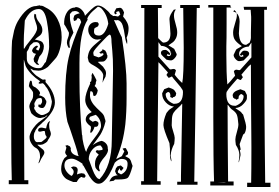

<svg xmlns="http://www.w3.org/2000/svg" viewBox="-20 -735 1112 766"><path d="M183 -201Q183 -192 171 -176Q171 -171 161 -164.5Q151 -158 146 -158Q142 -158 139 -157Q138 -158 134 -158Q130 -158 129 -157Q133 -153 148 -141Q157 -135 157 -126Q157 -120 146 -104Q144 -102 141 -94Q138 -86 133 -83Q140 -104 140 -108Q140 -136 123 -145Q114 -149 106 -161.5Q98 -174 98 -186V-192Q102 -209 113 -224Q124 -239 133 -246Q142 -253 160 -266Q167 -270 169 -276L161 -270Q160 -269 159 -268H158L141 -264Q124 -264 106 -282Q104 -284 100.5 -295Q97 -306 97 -310Q97 -320 107 -336Q112 -344 112 -353V-364Q112 -369 105.5 -377Q99 -385 98 -386Q98 -390 95 -390Q98 -413 102 -413Q104 -414 106 -411Q107 -410 107 -408L109 -396Q110 -391 122 -386Q140 -372 140 -363L136 -355Q158 -350 162 -336L164 -334L165 -330Q165 -322 160 -313Q155 -304 149 -304Q139 -304 133 -310V-313Q133 -317 134 -318H138L140 -316Q148 -324 148 -330Q148 -344 142 -344Q128 -344 124 -336Q117 -325 117 -320Q117 -317 119 -311Q112 -304 122 -293Q122 -289 131.5 -282.5Q141 -276 147 -276Q155 -276 166.5 -282.5Q178 -289 179 -296Q187 -318 187 -331Q178 -374 162 -390L160 -394Q157 -398 154 -400.5Q151 -403 150 -403L140 -401Q134 -401 134 -404Q134 -405 140 -411Q102 -436 84 -468Q82 -471 79 -483.5Q76 -496 75 -497L77 -16H93V0H15V-16H27Q25 -82 25 -159V-314Q25 -539 28 -572Q30 -581 32.5 -594.5Q35 -608 36.5 -614Q38 -620 41.5 -629.5Q45 -639 51 -650Q87 -711 125 -711Q127 -711 133 -713H136Q137 -713 137 -714H139V-713Q141 -712 146 -712Q151 -712 164 -704Q193 -690 209.5 -658.5Q226 -627 226 -587Q226 -563 218.5 -537Q211 -511 200 -500Q190 -488 182.5 -480.5Q175 -473 171 -468Q151 -453 134 -453L113 -455Q112 -456 108.5 -458Q105 -460 103 -461L101 -460Q101 -458 104 -458Q104 -455 108 -450Q112 -445 117.5 -440Q123 -435 124 -434Q149 -417 151 -417L157 -418H160Q163 -417 162 -412.5Q161 -408 162 -407Q199 -366 199 -326Q199 -295 160 -256Q156 -251 151 -248Q149 -245 141.5 -238.5Q134 -232 132 -230Q120 -215 120 -210Q115 -205 115 -189Q115 -181 119 -174.5Q123 -168 128 -168Q145 -168 146 -169L156 -177Q167 -185 166 -189Q165 -191 164 -193Q160 -197 160 -204Q160 -212 156.5 -212.5Q153 -213 146.5 -211Q140 -209 136 -210Q132 -211 132 -215Q132 -226 147 -226L161 -223H164Q168 -246 177 -251H180Q176 -244 176 -240Q176 -225 178 -219Q183 -207 183 -201ZM119 -577Q120 -577 125 -576Q130 -575 131 -574.5Q132 -574 136 -573Q140 -572 141 -571.5Q142 -571 145 -569.5Q148 -568 149 -566.5Q150 -565 151.5 -562.5Q153 -560 154 -557Q155 -554 155 -551Q155 -527 137 -509L129 -486L136 -477L133 -476L126 -478L116 -489L114 -500L118 -510Q120 -516 124 -520L114 -523L108 -531Q108 -538 114.5 -545Q121 -552 128 -553L132 -549L125 -542L124 -538L131 -534H134L140 -548Q139 -567 124 -567L114 -566Q99 -554 98 -550Q95 -539 87 -528V-500Q87 -484 101.5 -473.5Q116 -463 132 -463Q145 -463 148 -468Q156 -478 158 -483L163 -488Q176 -530 176 -548Q176 -602 167 -650.5Q158 -699 135 -699Q101 -699 79 -653Q79 -646 77 -619.5Q75 -593 75 -579V-541L78 -542Q81 -550 104.5 -578.5Q128 -607 128 -622Q128 -632 122 -647Q116 -662 116 -671L117 -678L118 -680L124 -677V-674Q124 -661 136.5 -645.5Q149 -630 149 -615Q149 -602 140 -594Q126 -584 119 -577Z M455 -690Q450 -690 445.5 -688Q441 -686 446 -681L442 -678Q436 -678 436 -687L444 -702Q458 -704 459 -704Q468 -704 475 -685L471 -669Q493 -644 493 -622Q493 -602 485 -584Q489 -574 487 -559Q481 -569 478 -592.5Q475 -616 469.5 -633.5Q464 -651 450 -655L445 -654L436 -655L435 -654Q462 -592 466 -587Q485 -463 485 -402V-344Q485 -288 480 -239Q471 -162 444 -102L445 -101L466 -112L476 -131L469 -142L476 -144H482L491 -127L490 -119L480 -113L481 -111Q487 -108 491.5 -105.5Q496 -103 498.5 -99.5Q501 -96 502 -93.5Q503 -91 505 -84Q507 -77 509 -73Q498 -32 489 -25Q481 -19 452 -19H439L434 -14L416 -11Q422 -24 428.5 -29Q435 -34 450 -36L444 -40L439 -52L443 -65Q447 -67 448 -71L462 -75L473 -65L465 -54L459 -56L458 -64L450 -52L451 -46L463 -39Q489 -51 489 -82Q489 -101 465 -101Q453 -101 438 -86Q416 -31 395 -12Q385 -2 373 -2Q356 -2 337 -31Q332 -39 323.5 -55Q315 -71 313 -74L310 -76L309 -82Q280 -102 267 -102Q237 -102 237 -75Q237 -62 246 -50Q255 -38 266 -33Q274 -41 274 -50Q274 -58 263 -67L272 -71Q290 -71 290 -56Q290 -53 288.5 -47Q287 -41 287 -39L295 -42L305 -44L316 -42L322 -33L317 -25Q315 -30 312 -25L307 -29Q297 -29 286 -9H272Q256 -15 247.5 -19.5Q239 -24 231.5 -35Q224 -46 224 -61Q224 -85 237 -104L248 -113Q240 -121 240 -128L245 -146L241 -154L249 -156L259 -151L263 -143L262 -141Q262 -118 294 -112L291 -119Q291 -124 281.5 -154Q272 -184 261 -215.5Q250 -247 249 -249Q240 -290 240 -346Q240 -444 254 -505.5Q268 -567 304 -647L299 -659L291 -663L289 -662L284 -654L275 -651L273 -661L276 -672Q280 -678 298 -682Q290 -691 279 -691L268 -689L259 -679V-665V-663Q259 -655 262 -641.5Q265 -628 269 -617Q273 -606 273 -605Q272 -602 268.5 -595.5Q265 -589 263 -585Q261 -581 259 -574.5Q257 -568 257 -562Q257 -556 259 -546L255 -543Q247 -554 247 -566Q247 -574 251 -583.5Q255 -593 255 -600V-605Q254 -607 247 -620Q240 -633 236 -638V-649Q237 -671 248.5 -688Q260 -705 280 -705L281 -707Q295 -707 306 -696Q317 -685 319 -672Q322 -675 333 -686.5Q344 -698 353.5 -705.5Q363 -713 371 -713Q383 -713 398.5 -701Q414 -689 420 -679Q422 -678 426 -675Q430 -672 432 -671Q437 -672 441 -671L451 -669L460 -677ZM376 -50Q374 -52 371.5 -54Q369 -56 367.5 -57.5Q366 -59 364 -61.5Q362 -64 361 -66.5Q360 -69 359.5 -73Q359 -77 359 -82Q359 -103 374 -118L363 -128L362 -131L367 -137L370 -135H376Q379 -135 389 -137V-144L382 -154L379 -155Q361 -154 347.5 -137Q334 -120 334 -100Q337 -93 343.5 -74Q350 -55 356 -42.5Q362 -30 370 -23L377 -20Q426 -73 426 -176L431 -452Q431 -504 428 -532Q425 -560 425 -566Q425 -597 417 -597Q410 -594 390 -572Q353 -534 353 -527L352 -524L354 -513L373 -506Q374 -506 378 -507.5Q382 -509 385 -510.5Q388 -512 390.5 -514.5Q393 -517 393 -519L391 -523L382 -521L376 -525L388 -534L389 -539L400 -533L405 -524Q405 -519 409 -512Q408 -511 408 -505Q404 -498 400.5 -494.5Q397 -491 394 -490Q391 -489 383 -489Q375 -489 370 -488L391 -469Q392 -467 396 -461.5Q400 -456 401.5 -452Q403 -448 403 -441L401 -429Q399 -426 397 -422Q395 -418 392.5 -413Q390 -408 389 -405L392 -433Q392 -453 350 -476Q341 -480 334 -489L330 -505Q332 -524 339 -535.5Q346 -547 363.5 -561.5Q381 -576 384 -579L368 -577Q353 -577 342.5 -589Q332 -601 332 -616Q332 -629 340 -638Q349 -647 361 -647L370 -646Q371 -644 372 -643Q374 -641 374 -638.5Q374 -636 371 -630L358 -623Q355 -620 355 -609Q355 -593 375 -593Q398 -593 412 -640Q408 -675 386 -700Q378 -708 370 -708Q368 -706 361 -700Q354 -694 350.5 -691Q347 -688 342 -682.5Q337 -677 333.5 -671.5Q330 -666 328 -660L330 -657Q297 -606 297 -483V-428Q297 -307 307 -197L308 -196Q308 -182 313.5 -159Q319 -136 324 -129Q328 -148 355.5 -182.5Q383 -217 383 -232Q383 -260 362 -277L339 -269L336 -262L338 -257L350 -249L360 -253Q373 -250 373 -243Q373 -227 357 -229Q352 -211 342 -204L340 -209Q343 -221 343 -224L342 -231Q322 -245 322 -258Q322 -277 346 -288Q320 -312 320 -337Q320 -360 340 -402L339 -407L344 -411L346 -427L345 -434L348 -443H350L358 -429L365 -415Q361 -404 362 -400L358 -393V-391Q366 -386 370 -374Q366 -353 357 -352L352 -354Q352 -371 343 -371L340 -370L339 -356V-354Q339 -330 366 -304L387 -284Q396 -275 398 -262L399 -260L401 -252V-251Q397 -233 391 -219Q385 -205 380.5 -198Q376 -191 366 -177.5Q356 -164 350 -156Q369 -170 385 -173Q395 -171 402.5 -163Q410 -155 410 -144V-140L411 -139Q412 -128 400 -112Q375 -84 375 -68Q375 -59 380 -54Q378 -55 377 -54Q376 -53 376 -50Z M663 -525 661 -523Q661 -535 648.5 -543.5Q636 -552 623 -552L612 -567V-509L657 -459L661 -458L671 -460L678 -459L682 -454L677 -437Q690 -419 707 -404Q713 -431 713 -544L711 -703H699V-715H777V-703H765Q759 -228 755 -10H768V2H687V-10H702V-33L707 -320L706 -321Q701 -314 690 -304.5Q679 -295 673 -286Q667 -277 666 -262Q665 -250 665 -235Q665 -229 671 -210.5Q677 -192 677 -185Q677 -175 675 -161Q663 -139 661 -117Q660 -116 661 -112Q662 -108 663 -102Q664 -96 664 -95Q664 -93 663 -91Q658 -104 658 -118V-142L656 -164Q632 -220 632 -236Q632 -256 644 -284Q645 -285 650 -291.5Q655 -298 659 -300Q669 -306 674 -310Q656 -311 641.5 -326.5Q627 -342 627 -361V-363L635 -379L653 -386Q655 -385 660 -383.5Q665 -382 666.5 -381Q668 -380 671 -378.5Q674 -377 675.5 -375Q677 -373 679 -370Q681 -367 683 -363L681 -353L675 -348H672L668 -344L659 -348Q661 -355 658.5 -361.5Q656 -368 650 -368Q642 -364 641 -360Q641 -334 672 -321H677Q710 -321 710 -368L709 -375Q703 -386 687 -404Q671 -422 666 -430L655 -425H652L644 -436L650 -446Q646 -450 632.5 -465.5Q619 -481 612 -487L607 -12H621V2H543V-12H554L556 -703H543V-715H625V-703H610L611 -583L620 -574Q629 -565 631 -565Q660 -565 660 -601Q660 -606 659 -616.5Q658 -627 658 -632Q656 -654 656 -659Q656 -674 674 -697V-696L677 -697H682Q674 -689 674 -673Q674 -661 680.5 -640Q687 -619 687 -606Q687 -592 681.5 -581.5Q676 -571 670.5 -567Q665 -563 652 -554Q656 -552 664 -547Q672 -542 675 -540L685 -519Q685 -512 677 -503Q669 -494 662 -494Q656 -494 644 -497Q642 -499 638 -503Q634 -507 630.5 -510Q627 -513 624 -517L622 -523Q622 -536 640 -536Q647 -536 660 -520L655 -515L649 -520L645 -514Q651 -511 653 -511Q663 -511 663 -525Z M939 -119H938V-118H939ZM914 -695 911 -688Q918 -688 923 -683Q922 -690 914 -695ZM881 -5Q878 -6 872 -6Q869 -6 861.5 -5.5Q854 -5 850 -5ZM938 -131H937V-129H938ZM938 -131 940 -118Q939 -114 937 -103.5Q935 -93 933 -87L932 -90Q935 -106 935 -117Q935 -135 921 -157Q919 -171 919 -179Q919 -188 925 -208Q931 -228 931 -238V-240Q929 -268 924.5 -278Q920 -288 907 -297Q900 -301 889 -317L888 -316Q888 -205 890 -11H912V5H819V-11H834Q831 -95 831 -268V-705H811V-715H899V-710Q904 -705 902 -705H884V-644Q884 -573 883 -550V-515Q883 -442 887 -398Q896 -406 918 -433L913 -450Q916 -457 924 -457L934 -455L938 -456L983 -506V-565L972 -549Q958 -549 946 -541Q934 -533 934 -521Q934 -508 944 -508Q946 -508 952 -511L948 -517L942 -512L937 -517Q938 -518 939.5 -520.5Q941 -523 942.5 -525Q944 -527 946 -529Q948 -531 950 -532Q952 -533 955 -533Q974 -533 974 -520L972 -514L952 -494Q940 -491 934 -491Q927 -491 919.5 -499.5Q912 -508 912 -516L922 -537Q925 -540 933 -544Q941 -548 945 -551Q927 -563 918.5 -574Q910 -585 910 -605Q910 -618 917.5 -641Q925 -664 925 -673Q925 -680 924 -683Q936 -671 936 -649L933 -602Q936 -556 962 -556L976 -565Q981 -577 981 -583V-604L982 -656V-668Q982 -670 980 -696H954L952 -708H1045V-696H1034Q1034 -305 1038 -6H1059V11H966V-6H982Q983 -51 983 -148Q983 -170 982.5 -212.5Q982 -255 981.5 -333.5Q981 -412 981 -478Q972 -472 959.5 -456.5Q947 -441 943 -437L949 -427L941 -416H938L927 -421Q922 -415 906 -397Q890 -379 884 -368L883 -360Q883 -313 916 -313H921Q952 -326 952 -352Q951 -356 943 -360Q938 -359 934.5 -354Q931 -349 932 -344V-342L923 -337L919 -341H916L910 -346L908 -356Q909 -359 910.5 -362Q912 -365 914.5 -367Q917 -369 918 -370Q919 -371 922.5 -372.5Q926 -374 927 -374.5Q928 -375 932.5 -376.5Q937 -378 939 -379L957 -372L965 -356V-343Q965 -335 952 -321Q938 -305 919 -304Q922 -301 928 -297.5Q934 -294 938.5 -290.5Q943 -287 946 -282L950 -278Q962 -240 962 -229Q962 -215 956 -203L950 -198Q947 -191 942.5 -178Q938 -165 936 -160L940 -140V-137H937Z"/></svg>

Font: Bukvitsa
Style: Regular
Weight: 500
Foundry: Ponomar Technologies, Inc.
Version: Version 1.1